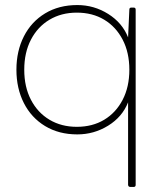

<svg xmlns="http://www.w3.org/2000/svg" viewBox="-20 -522 645 760"><path d="M496 218Q488 218 487 210V-117Q464 -59 408 -24.5Q352 10 286 10Q213 10 158.5 -23Q104 -56 74.5 -114Q45 -172 45 -246Q45 -320 74.5 -378Q104 -436 158.5 -469Q213 -502 286 -502Q352 -502 408 -467Q464 -432 487 -374L492 -484Q492 -492 500 -492H509Q517 -492 517 -484V210Q517 218 509 218ZM284 -20Q346 -20 392.5 -48Q439 -76 465.5 -127Q492 -178 492 -246Q492 -314 465.5 -365Q439 -416 392.5 -444Q346 -472 284 -472Q223 -472 176 -444Q129 -416 102.5 -365Q76 -314 76 -246Q76 -178 102.5 -127Q129 -76 176 -48Q223 -20 284 -20Z"/></svg>

Font: LINE Seed Sans Thin
Style: Regular
Weight: 250
Designer: LINE VX Design & Dalton Maag Ltd & Sandoll Inc
Foundry: Dalton Maag Ltd
Version: Version 1.003